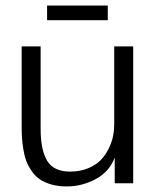

<svg xmlns="http://www.w3.org/2000/svg" viewBox="-20 -669 590 701"><path d="M59.1 0ZM151.9 -595.2V-648.9H373.5V-595.2ZM397 -212.9V-499.5H466.3V0H398.9V-93.8Q379.4 -42 329.3 -15.1Q279.3 11.7 223.6 11.7Q191.9 11.7 166.3 4.2Q140.6 -3.4 123.8 -15.4Q106.9 -27.3 94.5 -46.1Q82 -64.9 75.4 -83Q68.8 -101.1 64.9 -125.7Q61 -150.4 60.1 -169.2Q59.1 -188 59.1 -212.9V-499.5H128.4V-198.2Q128.4 -121.1 152.3 -81.8Q176.3 -42.5 235.8 -42.5Q272.5 -42.5 301.8 -54.7Q331.1 -66.9 348.4 -85.2Q365.7 -103.5 377.2 -127.2Q388.7 -150.9 392.8 -172.1Q397 -193.4 397 -212.9Z"/></svg>

Font: Pontano Sans
Style: Regular
Weight: 400
Foundry: vernon adams
Version: 1.0